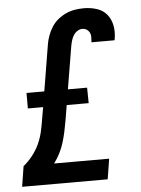

<svg xmlns="http://www.w3.org/2000/svg" viewBox="-53 -785 606 827"><g transform="rotate(-5 250.0 -371.5)"><path d="M9 0 23 -88Q45 -106 63 -129Q81 -152 92.5 -177.5Q104 -203 110 -229.5Q116 -256 120 -282L129 -334H63V-401H140L173 -601Q176 -620 183 -639Q190 -658 201 -675.5Q212 -693 228.5 -706.5Q245 -720 264 -728.5Q283 -737 302.5 -740Q322 -743 341 -743Q370 -743 396.5 -734.5Q423 -726 439.5 -706Q456 -686 461.5 -658.5Q467 -631 462 -602Q462 -600 461.5 -598Q461 -596 460 -594H360L361 -597Q362 -608 362 -618Q362 -628 357.5 -636.5Q353 -645 345 -650Q337 -655 326 -655Q315 -655 304.5 -648Q294 -641 288 -631Q282 -621 278.5 -609.5Q275 -598 273 -587L242 -401H325L326 -334H231L220 -268Q216 -245 211 -221.5Q206 -198 199 -175Q192 -152 181 -130Q170 -108 155 -88H393L379 0Z"/></g></svg>

Font: Iosevka Curly Slab Semibold
Style: Italic
Weight: 600
Italic angle: -9°
Monospace: yes
Designer: Belleve Invis
Foundry: Belleve Invis
Version: Version 22.1.2; ttfautohint (v1.8.4)